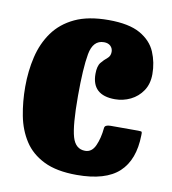

<svg xmlns="http://www.w3.org/2000/svg" viewBox="-68 -598 603 674"><g transform="rotate(10 233.5 -260.5)"><path d="M18 -256.5Q18 -312.5 30 -363.2Q42 -414 70.2 -453.2Q98.5 -492.5 146.2 -515Q194 -537.5 266 -537.5Q339 -537.5 379 -514.8Q419 -492 434.5 -455.2Q450 -418.5 450 -377Q450 -342 433.5 -317.5Q417 -293 390.8 -280.2Q364.5 -267.5 335.5 -267.5Q253 -267.5 253 -343.5Q253 -371.5 263.5 -384.2Q274 -397 284.8 -405.5Q295.5 -414 295.5 -429Q295.5 -441.5 287 -449.8Q278.5 -458 263.5 -458Q224.5 -458 215.2 -406.8Q206 -355.5 206 -256.5Q206 -151.5 217.8 -111.2Q229.5 -71 264 -71Q288 -71 300 -97.8Q312 -124.5 315.5 -161.5Q316.5 -173 337 -173H435.5Q447 -173 448.2 -170.8Q449.5 -168.5 449 -159Q447.5 -71 399.8 -26.8Q352 17.5 249.5 17.5Q177.5 17.5 132 -5Q86.5 -27.5 61.8 -66Q37 -104.5 27.5 -153.8Q18 -203 18 -256.5Z"/></g></svg>

Font: Besley* Condensed Heavy
Style: Regular
Weight: 800
Width: 3
Designer: Owen Earl
Foundry: indestructible type*
Version: Version 3.000; ttfautohint (v1.8.3)